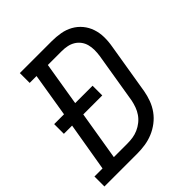

<svg xmlns="http://www.w3.org/2000/svg" viewBox="-209 -871 1008 1008"><g transform="rotate(-45 295.0 -367.5)"><path d="M-10 0V-74H50L96 -346H35V-418H108L148 -662H97V-735H334Q367 -735 398.5 -729.5Q430 -724 457 -709Q484 -694 503.5 -670.5Q523 -647 533 -617.5Q543 -588 543.5 -555.5Q544 -523 538 -490L491 -205Q486 -177 475.5 -148.5Q465 -120 447 -95Q429 -70 404 -51Q379 -32 351 -20.5Q323 -9 293.5 -4.5Q264 0 235 0ZM235 -74Q255 -74 275 -77Q295 -80 314.5 -88.5Q334 -97 351 -110.5Q368 -124 380 -141.5Q392 -159 399 -178.5Q406 -198 410 -217L457 -502Q460 -523 460 -543.5Q460 -564 455 -583Q450 -602 438.5 -617.5Q427 -633 410.5 -643Q394 -653 374.5 -657Q355 -661 334 -661H231L191 -418H320V-346H179L134 -74Z"/></g></svg>

Font: Iosevka Etoile Oblique
Style: Regular
Weight: 400
Italic angle: -9°
Designer: Belleve Invis
Foundry: Belleve Invis
Version: Version 15.5.2; ttfautohint (v1.8.4)